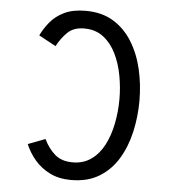

<svg xmlns="http://www.w3.org/2000/svg" viewBox="-52 -759 720 818"><g transform="rotate(5 308.0 -350.0)"><path d="M282 11.5Q229.5 11.5 191 -7.8Q152.5 -27 126.2 -58Q100 -89 85 -125L158.5 -153Q177.5 -113.5 206 -88.8Q234.5 -64 282 -64Q328 -64 361.5 -88Q395 -112 416 -152.5Q437 -193 447.2 -244.5Q457.5 -296 457.5 -350Q457.5 -399.5 448.2 -450Q439 -500.5 418.2 -542.8Q397.5 -585 364 -610.8Q330.5 -636.5 282 -636.5Q237 -636.5 211 -611.2Q185 -586 166.5 -551L93.5 -590.5Q108 -621 131.2 -649Q154.5 -677 191 -694.5Q227.5 -712 282 -712Q351 -712 400.2 -682Q449.5 -652 481.2 -600.5Q513 -549 528 -484.2Q543 -419.5 543 -350Q543 -282.5 528.5 -217.8Q514 -153 483 -101.2Q452 -49.5 402.2 -19Q352.5 11.5 282 11.5Z"/></g></svg>

Font: Overpass Mono Light
Style: Regular
Weight: 400
Monospace: yes
Version: Version 4.000